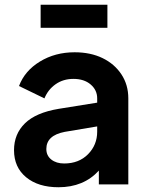

<svg xmlns="http://www.w3.org/2000/svg" viewBox="-20 -776 620 808"><path d="M226 12Q332 12 396 -58V0H520V-362Q520 -419 491 -463Q462 -507 411.5 -531.5Q361 -556 294 -556Q212 -556 148 -517Q84 -478 60 -414L167 -362Q182 -399 214 -421.5Q246 -444 289 -444Q334 -444 361.5 -420.5Q389 -397 389 -362V-344L227 -318Q131 -302 85 -257Q39 -212 39 -144Q39 -72 90 -30Q141 12 226 12ZM175 -149Q175 -206 252 -221L389 -244V-222Q389 -166 350.5 -127Q312 -88 250 -88Q217 -88 196 -104.5Q175 -121 175 -149ZM151 -659H432V-756H151Z"/></svg>

Font: Plus Jakarta Sans
Style: Bold
Weight: 700
Designer: Gumpita Rahayu
Foundry: Tokotype
Version: Version 2.004; ttfautohint (v1.8.3)